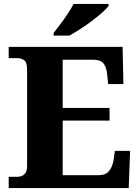

<svg xmlns="http://www.w3.org/2000/svg" viewBox="-20 -951 705 971"><path d="M24 0V-57H68Q91 -57 104 -70.5Q117 -84 117 -110V-599Q117 -637 101.5 -647Q86 -657 66 -657H24V-714H600L604 -526H527L522 -575Q518 -613 503 -631Q488 -649 451 -649H297V-405H534V-341H297V-65H479Q514 -65 531 -85.5Q548 -106 554 -139L561 -188H638L631 0ZM251 -784Q266 -803 285.5 -829Q305 -855 323 -882Q341 -909 352 -931H529V-921Q520 -908 497.5 -888Q475 -868 446 -846Q417 -824 386.5 -804.5Q356 -785 331 -771H251Z"/></svg>

Font: Noto Serif Telugu ExtraBold
Style: Regular
Weight: 800
Designer: Jelle Bosma - Monotype Design Team
Foundry: Monotype Imaging Inc.
Version: Version 2.005; ttfautohint (v1.8.4.7-5d5b)